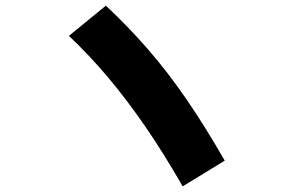

<svg xmlns="http://www.w3.org/2000/svg" viewBox="-20 -706 1040 680"><path d="M627 -46Q558 -166 493.5 -259.5Q429 -353 363.5 -431Q298 -509 224 -579L355 -686Q434 -612 504 -531.5Q574 -451 640 -355Q706 -259 776 -137Z"/></svg>

Font: M PLUS 1 Thin ExtraBold
Style: Regular
Weight: 800
Version: Version 1.001